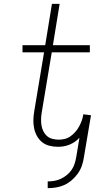

<svg xmlns="http://www.w3.org/2000/svg" viewBox="-20 -755 540 998"><path d="M228 223V188Q245 188 262.5 185Q280 182 296 174.5Q312 167 326.5 155.5Q341 144 351.5 129Q362 114 367.5 97Q373 80 376 63L393 -39Q382 -27 369 -18Q356 -9 341 -3Q326 3 311 5.5Q296 8 281 8Q258 8 236.5 2.5Q215 -3 199 -16Q183 -29 172.5 -47.5Q162 -66 157.5 -87.5Q153 -109 153.5 -131.5Q154 -154 158 -177L209 -483H97V-520H215L250 -735H290L255 -520H447V-483H249L197 -171Q194 -154 193.5 -137Q193 -120 195.5 -104Q198 -88 205 -73.5Q212 -59 223.5 -48.5Q235 -38 251.5 -33.5Q268 -29 285 -29Q301 -29 317 -33Q333 -37 347 -47Q361 -57 372.5 -70.5Q384 -84 392 -99Q400 -114 405.5 -129.5Q411 -145 413 -161L453 -156L416 63Q413 85 405.5 106.5Q398 128 384.5 147Q371 166 353 181.5Q335 197 314 206.5Q293 216 271 219.5Q249 223 228 223Z"/></svg>

Font: Iosevka Extralight
Style: Italic
Weight: 200
Italic angle: -9°
Monospace: yes
Designer: Belleve Invis
Foundry: Belleve Invis
Version: Version 32.5.0; ttfautohint (v1.8.4)